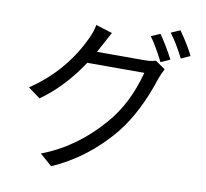

<svg xmlns="http://www.w3.org/2000/svg" viewBox="-94 -943 1188 1108"><g transform="rotate(10 500.0 -389.0)"><path d="M700 -634Q741 -634 765 -643L824 -603Q807 -568 799 -548Q732 -338 625 -205Q477 -26 276 62L205 0Q405 -76 555 -251Q663 -375 712 -562H378Q274 -405 142 -312L71 -364Q267 -495 365 -706Q385 -748 391 -786L488 -756L422 -634ZM765 -800Q810 -735 847 -663L793 -639Q750 -725 712 -777ZM875 -840Q930 -762 958 -704L905 -680Q862 -764 822 -817Z"/></g></svg>

Font: 思源黑体R
Style: Regular
Weight: 400
Designer: Ryoko NISHIZUKA  (kana & ideographs); Paul D. Hunt (Latin, Greek & Cyrillic); Wenlong ZHANG  (bopomofo); Sandoll Communi
Foundry: Adobe Systems Incorporated
Version: Version 1.00 June 24, 2014, initial release